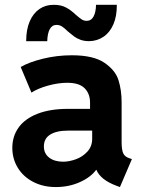

<svg xmlns="http://www.w3.org/2000/svg" viewBox="-20 -756 586 784"><path d="M30.3 -152.3Q30.3 -199.7 56.2 -235.6Q82 -271.5 133.3 -291.5Q184.6 -311.5 257.8 -311.5H347.7V-336.9Q347.7 -373.5 325.4 -395.8Q303.2 -418 254.9 -418Q217.8 -418 176.3 -406.5Q134.8 -395 108.4 -377.9L64.5 -482.4Q97.7 -502 154.8 -516.1Q211.9 -530.3 273.4 -530.3Q361.3 -530.3 406.2 -499.8Q451.2 -469.2 463.9 -428.5Q476.6 -387.7 476.6 -338.9V-175.8Q476.6 -145 482.9 -130.6Q489.3 -116.2 506.8 -110.4L518.6 -106.4L469.7 7.8L454.1 2Q390.6 -22 373.5 -62.5H372.6Q350.6 -32.2 305.9 -12.2Q261.2 7.8 208 7.8Q156.2 7.8 115.7 -13.2Q75.2 -34.2 52.7 -70.8Q30.3 -107.4 30.3 -152.3ZM238.3 -95.7Q262.2 -95.7 289.8 -105.7Q317.4 -115.7 336.9 -137Q356.4 -158.2 356.4 -189.5V-222.7H258.8Q210.9 -222.7 185.1 -206.5Q159.2 -190.4 159.2 -158.2Q159.2 -128.9 180.9 -112.3Q202.6 -95.7 238.3 -95.7ZM200.2 -736.3Q229.5 -736.3 249.8 -725.3Q270 -714.4 290 -695.3Q305.2 -682.1 314 -676.5Q322.8 -670.9 334 -670.9Q352.5 -670.9 362.1 -688.7Q371.6 -706.5 372.1 -736.3H457Q457.5 -690.4 443.1 -657Q428.7 -623.5 402.8 -606Q377 -588.4 343.8 -587.9Q324.2 -587.9 308.8 -593.5Q293.5 -599.1 283 -606.9Q272.5 -614.7 256.8 -627.9Q243.7 -641.1 233.4 -647.7Q223.1 -654.3 210.9 -654.3Q192.4 -654.3 183.1 -636.7Q173.8 -619.1 172.9 -587.9H86.9Q86.9 -635.3 101.3 -668.7Q115.7 -702.1 141.4 -719.5Q167 -736.8 200.2 -736.3Z"/></svg>

Font: Reddit Sans Vanilla
Style: Bold
Weight: 700
Designer: Stephen Hutchings
Foundry: Reddit
Version: Version 1.013